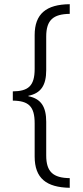

<svg xmlns="http://www.w3.org/2000/svg" viewBox="-20 -735 395 914"><path d="M312 159V113C233 112 200 83 200 5V-155C200 -226 176 -265 115 -277V-279C175 -291 200 -329 200 -401V-561C200 -640 234 -668 312 -669V-715C200 -714 145 -669 145 -568V-407C145 -324 113 -301 41 -300V-256C116 -255 145 -229 145 -148V10C145 114 201 157 312 159Z"/></svg>

Font: Noto Sans Armenian Condensed Light
Style: Regular
Weight: 300
Width: 3
Designer: Monotype Design Team
Foundry: Monotype Imaging Inc.
Version: Version 2.008